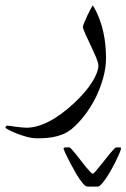

<svg xmlns="http://www.w3.org/2000/svg" viewBox="-93 -249 470 715"><path d="M357.4 305.2Q357.4 308.6 350.8 324Q344.2 339.4 334.2 359.1Q324.2 378.9 312 399.2Q299.8 419.4 288.6 432.6Q283.2 438.5 279.3 442.1Q275.4 445.8 270.5 445.8H232.9Q224.6 445.8 213.4 431.2Q202.6 418.5 190.4 397.5Q178.2 376.5 167.7 356.4Q157.2 336.4 150.4 321.5Q143.6 306.6 143.6 305.2Q143.6 301.8 148.4 299.8H165.5Q167.5 299.8 174.1 307.1Q180.7 314.5 189.5 325.2L208 348.6Q217.8 361.8 226.8 372.6Q235.8 383.3 242.7 390.6Q249.5 397.9 252 397.9Q254.9 397.9 261.5 390.6Q268.1 383.3 276.4 372.6L295.9 348.6L314.5 325.2Q323.2 314.5 330.3 307.1Q337.4 299.8 339.4 299.8H353.5Q357.4 299.8 357.4 301.8ZM301.8 -32.7Q301.8 2.4 291.5 40.3Q281.2 78.1 263.9 113.3Q246.6 148.4 222.9 179.4Q199.2 210.4 173.3 231.9Q157.2 244.6 139.2 251.7Q121.1 258.8 103.8 261.7Q86.4 264.6 71.3 265.4Q56.2 266.1 45.4 266.1Q27.3 266.1 6.6 260.5Q-14.2 254.9 -31.7 247.8Q-49.3 240.7 -61 234.4Q-72.8 228 -72.8 226.6Q-72.8 224.6 -70.8 221.7Q-68.8 218.8 -66.9 218.8Q-65.9 218.8 -56.6 219.7L-36.6 222.7Q-25.4 224.1 -13.7 225.3Q-2 226.6 5.4 226.6Q43.5 226.6 88.4 203.9Q133.3 181.2 182.6 135.3Q226.6 94.2 250 56.9Q273.4 19.5 273.4 -5.4Q273.4 -14.6 264.6 -36.1L244.6 -80.1L224.6 -123Q215.8 -142.6 215.8 -148.4Q215.8 -153.3 221.2 -166Q226.6 -178.7 232.9 -192.4Q239.3 -206.1 245.4 -217Q251.5 -228 252.4 -229.5Q266.6 -206.5 276.4 -180.9Q286.1 -155.3 291.7 -129.9Q297.4 -104.5 299.6 -79.6Q301.8 -54.7 301.8 -32.7Z"/></svg>

Font: Simplified Naskh
Style: Regular
Weight: 400
Designer: SIL International
Foundry: Arabeyes
Version: 1.02_alpha